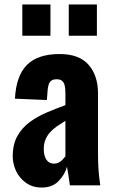

<svg xmlns="http://www.w3.org/2000/svg" viewBox="-20 -830 505 860"><path d="M167 10Q126 10 96.5 -11Q67 -32 52 -64Q37 -96 37 -130Q37 -184 58 -221Q79 -258 113 -283Q147 -308 189 -326Q231 -344 273 -359V-413Q273 -432 270 -446Q267 -460 258.5 -467.5Q250 -475 234 -475Q218 -475 209.5 -468.5Q201 -462 197.5 -449.5Q194 -437 193 -422L190 -382L47 -388Q52 -490 100.5 -539Q149 -588 247 -588Q335 -588 377 -539.5Q419 -491 419 -412V-143Q419 -109 420.5 -82.5Q422 -56 424.5 -35.5Q427 -15 429 0H293Q290 -22 286 -48Q282 -74 280 -83Q270 -47 242 -18.5Q214 10 167 10ZM222 -97Q233 -97 243 -102Q253 -107 260.5 -115Q268 -123 273 -130V-289Q252 -276 234 -263.5Q216 -251 203 -236Q190 -221 183 -203Q176 -185 176 -162Q176 -132 188 -114.5Q200 -97 222 -97ZM288 -670V-810H414V-670ZM80 -670V-810H206V-670Z"/></svg>

Font: Oswald SemiBold
Style: Regular
Weight: 600
Designer: Vernon Adams
Foundry: Vernon Adams
Version: Version 4.100; ttfautohint (v1.8.1.43-b0c9)